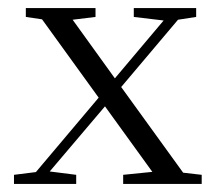

<svg xmlns="http://www.w3.org/2000/svg" viewBox="-20 -455 537 475"><path d="M14.6 0V-22.5L68.8 -29.3L224.1 -213.4L84 -407.2L43.9 -413.1V-435.1H216.3V-413.1L159.7 -406.2L264.2 -261.2L384.8 -404.3L311 -413.1V-435.1H465.3V-413.1L420.4 -406.2L279.8 -239.7L433.1 -27.8L479 -22.5V0H284.7V-22.5L356.9 -29.8L239.7 -191.9L103 -30.8L168.5 -22.5V0Z"/></svg>

Font: Elstob Light
Style: Regular
Weight: 300
Designer: Peter S. Baker
Version: Version 1.015